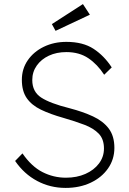

<svg xmlns="http://www.w3.org/2000/svg" viewBox="-20 -910 633 940"><path d="M301 10Q226 10 162 -24Q98 -58 54 -122L90 -159Q134 -95 188 -67.5Q242 -40 303 -40Q356 -40 398 -58.5Q440 -77 464.5 -109.5Q489 -142 489 -183Q489 -229 463.5 -255.5Q438 -282 393.5 -299Q349 -316 290 -333Q226 -351 180.5 -373Q135 -395 111 -429.5Q87 -464 87 -519Q87 -573 116 -615Q145 -657 194.5 -681Q244 -705 305 -705Q386 -705 438 -671Q490 -637 527 -580L490 -544Q457 -595 412.5 -625Q368 -655 305 -655Q257 -655 219.5 -637.5Q182 -620 160 -589Q138 -558 138 -518Q138 -461 181.5 -432.5Q225 -404 321 -380Q386 -363 435.5 -340Q485 -317 512.5 -280.5Q540 -244 540 -186Q540 -130 509 -85.5Q478 -41 424 -15.5Q370 10 301 10ZM252 -759 234 -792 386 -890 420 -838Z"/></svg>

Font: Lexend Deca ExtraLight
Style: Regular
Weight: 200
Designer: Bonnie Shaver-Troup, Thomas Jockin
Foundry: Lexend
Version: Version 1.008; ttfautohint (v1.8.4.7-5d5b)